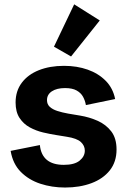

<svg xmlns="http://www.w3.org/2000/svg" viewBox="-20 -839 584 872"><path d="M275.4 12.7Q215.8 12.7 163.1 -4.6Q110.4 -22 74.2 -58.6Q38.1 -95.2 28.3 -153.8L161.1 -180.2Q165.5 -135.7 192.6 -113Q219.7 -90.3 270 -90.3Q318.4 -90.3 341.8 -109.6Q365.2 -128.9 365.2 -154.8Q365.2 -177.7 346.9 -194.3Q328.6 -210.9 283.7 -217.8L235.8 -225.6Q207.5 -230 175.5 -237.5Q143.6 -245.1 115.2 -260.5Q86.9 -275.9 68.8 -303.2Q50.8 -330.6 50.8 -373.5Q50.8 -425.8 78.9 -463.1Q106.9 -500.5 156.7 -520.3Q206.5 -540 270.5 -540Q329.6 -540 378.4 -522.7Q427.2 -505.4 460.2 -471.9Q493.2 -438.5 502.9 -389.2L370.1 -361.8Q366.7 -381.8 357.2 -399.4Q347.7 -417 328.1 -428Q308.6 -439 275.4 -439Q237.8 -439 215.6 -424.3Q193.4 -409.7 193.4 -384.3Q193.4 -365.7 205.8 -354Q218.3 -342.3 240 -335.2Q261.7 -328.1 289.1 -323.2L343.8 -314Q385.7 -307.1 423.6 -290.3Q461.4 -273.4 485.4 -242.2Q509.3 -210.9 509.3 -160.2Q509.3 -104 478.8 -65.4Q448.2 -26.9 395.3 -7.1Q342.3 12.7 275.4 12.7ZM302.7 -582.5 225.1 -627 316.9 -819.3 433.1 -746.1Z"/></svg>

Font: Schibsted Grotesk
Style: Bold
Weight: 700
Designer: Bakken & Baeck AS, Henrik Kongsvoll
Foundry: Schibsted ASA
Version: Version 1.100;gftools[0.9.25]